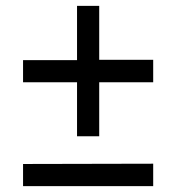

<svg xmlns="http://www.w3.org/2000/svg" viewBox="-20 -696 603 658"><path d="M59 -414H244V-229H320V-414H505V-491H320V-676H244V-490H59ZM59 -58H505V-135L59 -134Z"/></svg>

Font: Bisquit Text
Style: Regular
Weight: 400
Version: Version 1.004;Glyphs 3.2.3 (3260)